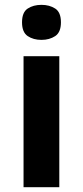

<svg xmlns="http://www.w3.org/2000/svg" viewBox="-20 -780 345 800"><path d="M227.1 -545.9V0H78.1V-545.9ZM152.8 -759.8Q186 -759.8 210 -744.4Q233.9 -729 233.9 -687Q233.9 -645.5 210 -629.6Q186 -613.8 152.8 -613.8Q119.1 -613.8 95.5 -629.6Q71.8 -645.5 71.8 -687Q71.8 -729 95.5 -744.4Q119.1 -759.8 152.8 -759.8Z"/></svg>

Font: Wonky
Style: Regular
Weight: 400
Designer: Monotype Design Team
Foundry: Monotype Imaging Inc.
Version: Version 3.000